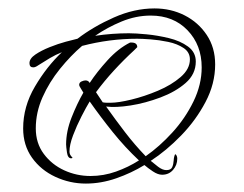

<svg xmlns="http://www.w3.org/2000/svg" viewBox="-20 -471 579 456"><path d="M184 -35Q146 -35 111.5 -51Q77 -67 56 -96.5Q35 -126 35 -166Q35 -218 63 -265.5Q91 -313 127 -347Q112 -341 98.5 -333Q85 -325 71 -316Q64 -311 59 -311Q50 -311 50 -321Q50 -332 64 -341.5Q78 -351 98 -359Q118 -367 136.5 -372Q155 -377 164 -379Q202 -408 250.5 -429.5Q299 -451 347 -451Q386 -451 418.5 -434.5Q451 -418 471 -388Q491 -358 491 -318Q491 -272 468 -228.5Q445 -185 410 -149Q375 -113 338 -89Q345 -83 355.5 -75Q366 -67 375 -67Q386 -67 389 -74Q392 -81 392.5 -90Q393 -99 396 -105Q401 -102 401 -94Q401 -79 391 -67.5Q381 -56 365 -56Q355 -56 343 -64Q331 -72 323 -79Q292 -60 256 -47.5Q220 -35 184 -35ZM326 -100Q359 -123 389.5 -156.5Q420 -190 439.5 -230Q459 -270 459 -311Q459 -364 425.5 -399Q392 -434 338 -434Q303 -434 269 -420Q235 -406 206 -386Q247 -392 286 -392Q302 -392 328 -389.5Q354 -387 381 -380.5Q408 -374 426.5 -360.5Q445 -347 445 -325Q445 -295 421 -274Q397 -253 361 -239.5Q325 -226 290 -220.5Q255 -215 232 -218Q254 -187 277 -157Q300 -127 326 -100ZM195 -53Q226 -53 255.5 -63.5Q285 -74 310 -90Q277 -121 248 -157Q219 -193 193 -230Q185 -217 173.5 -194.5Q162 -172 153.5 -149.5Q145 -127 145 -111Q145 -103 152 -97Q152 -95 149 -95Q141 -95 139 -109Q137 -123 137 -128Q137 -159 150 -192Q163 -225 178 -251Q177 -253 172.5 -260Q168 -267 168 -269Q168 -275 173.5 -277.5Q179 -280 183 -280Q190 -280 193 -274Q210 -300 235.5 -328Q261 -356 289 -370H292Q306 -370 306 -359L299 -352Q274 -329 251 -304Q228 -279 208 -252L224 -228Q229 -227 234 -227Q239 -227 243 -227Q261 -227 292 -234.5Q323 -242 355 -255.5Q387 -269 409 -288Q431 -307 431 -330Q431 -347 416 -357Q401 -367 379.5 -371.5Q358 -376 337.5 -377.5Q317 -379 306 -379Q240 -379 175 -362Q148 -339 122.5 -307.5Q97 -276 81 -240Q65 -204 65 -166Q65 -131 84 -105.5Q103 -80 132.5 -66.5Q162 -53 195 -53Z"/></svg>

Font: The Nautigal
Style: Regular
Weight: 400
Designer: Robert E. Leuschke
Foundry: Robert E. Leuschke
Version: Version 1.100; ttfautohint (v1.8.3)